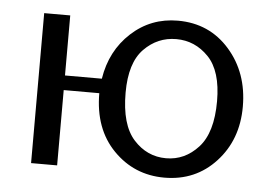

<svg xmlns="http://www.w3.org/2000/svg" viewBox="-42 -539 846 602"><g transform="rotate(5 381.5 -238.0)"><path d="M75 0V-472H157V-283H273Q287 -372 348.5 -428.5Q410 -485 495 -485Q594 -485 657.5 -413Q721 -341 721 -234Q721 -130 657 -60.5Q593 9 495 9Q400 9 334.5 -58Q269 -125 269 -237H157V0ZM351 -246Q351 -145 393 -98.5Q435 -52 495 -52Q554 -52 596.5 -98.5Q639 -145 639 -244Q639 -339 596.5 -383Q554 -427 495 -427Q436 -427 393.5 -383.5Q351 -340 351 -246Z"/></g></svg>

Font: Coval
Style: Light
Weight: 300
Foundry: Context Ltd
Version: Version 001.000